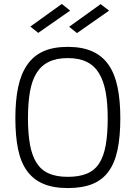

<svg xmlns="http://www.w3.org/2000/svg" viewBox="-20 -945 693 975"><path d="M324 -47Q382 -47 421.5 -63.5Q461 -80 484 -116Q507 -152 517 -208.5Q527 -265 527 -345Q527 -421 516.5 -478Q506 -535 482.5 -573.5Q459 -612 420 -631Q381 -650 324 -650Q267 -650 228 -631Q189 -612 165.5 -574Q142 -536 132 -478.5Q122 -421 122 -345Q122 -268 132 -212Q142 -156 165 -119Q188 -82 227 -64.5Q266 -47 324 -47ZM324 10Q250 10 199 -12Q148 -34 116.5 -78Q85 -122 71.5 -188.5Q58 -255 58 -345Q58 -434 72 -501.5Q86 -569 117.5 -615Q149 -661 199.5 -684Q250 -707 324 -707Q398 -707 449 -684Q500 -661 531.5 -615.5Q563 -570 577 -502Q591 -434 591 -345Q591 -252 577 -185Q563 -118 531.5 -74.5Q500 -31 449 -10.5Q398 10 324 10ZM491 -924 534 -891 371 -777 331 -809ZM294 -925 336 -891 174 -778 134 -810Z"/></svg>

Font: Panefresco 250wt
Style: Regular
Weight: 300
Version: Version 1.000